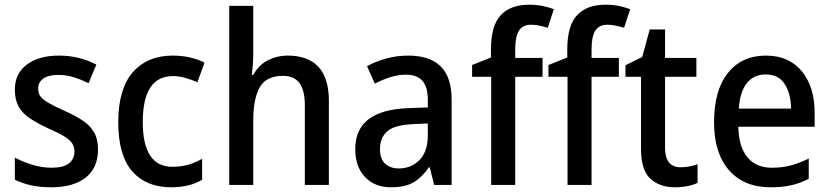

<svg xmlns="http://www.w3.org/2000/svg" viewBox="-20 -785 3522 815"><path d="M396 -151Q396 -72 343.5 -31Q291 10 198 10Q149 10 111.5 1.5Q74 -7 43 -22V-116Q74 -99 116 -86Q158 -73 199 -73Q249 -73 272.5 -91.5Q296 -110 296 -142Q296 -161 287 -175.5Q278 -190 254.5 -205Q231 -220 185 -240Q140 -261 108 -282Q76 -303 59.5 -332Q43 -361 43 -405Q43 -473 94 -511Q145 -549 230 -549Q274 -549 313 -539.5Q352 -530 389 -511L356 -432Q325 -447 293.5 -457Q262 -467 227 -467Q186 -467 164 -451.5Q142 -436 142 -409Q142 -389 152 -375.5Q162 -362 186.5 -348Q211 -334 255 -314Q298 -295 330 -274Q362 -253 379 -224Q396 -195 396 -151Z M706 10Q601 10 541.5 -57.5Q482 -125 482 -266Q482 -408 544 -478.5Q606 -549 712 -549Q754 -549 789 -540.5Q824 -532 848 -519L818 -436Q793 -447 766 -454.5Q739 -462 714 -462Q586 -462 586 -267Q586 -77 712 -77Q749 -77 779.5 -86Q810 -95 838 -111V-22Q785 10 706 10Z M1055 -557Q1055 -533 1053 -508.5Q1051 -484 1049 -467H1055Q1077 -508 1116 -528.5Q1155 -549 1202 -549Q1287 -549 1331.5 -501.5Q1376 -454 1376 -356V0H1274V-338Q1274 -401 1251.5 -432Q1229 -463 1181 -463Q1110 -463 1082.5 -414.5Q1055 -366 1055 -272V0H953V-760H1055Z M1713 -549Q1897 -549 1897 -364V0H1823L1804 -75H1801Q1770 -31 1734.5 -10.5Q1699 10 1640 10Q1571 10 1529.5 -33.5Q1488 -77 1488 -153Q1488 -318 1714 -326L1796 -329V-360Q1796 -417 1772.5 -442.5Q1749 -468 1705 -468Q1670 -468 1637 -457.5Q1604 -447 1571 -430L1538 -504Q1574 -524 1619 -536.5Q1664 -549 1713 -549ZM1733 -258Q1656 -255 1624.5 -228Q1593 -201 1593 -153Q1593 -110 1615 -90Q1637 -70 1673 -70Q1726 -70 1761 -106Q1796 -142 1796 -211V-261Z M2283 -459H2167V0H2065V-459H1984V-509L2064 -541V-575Q2064 -676 2105.5 -720.5Q2147 -765 2226 -765Q2258 -765 2284 -759.5Q2310 -754 2331 -746L2305 -667Q2289 -672 2271 -676Q2253 -680 2234 -680Q2199 -680 2183 -655Q2167 -630 2167 -575V-539H2283Z M2607 -459H2491V0H2389V-459H2308V-509L2388 -541V-575Q2388 -676 2429.5 -720.5Q2471 -765 2550 -765Q2582 -765 2608 -759.5Q2634 -754 2655 -746L2629 -667Q2613 -672 2595 -676Q2577 -680 2558 -680Q2523 -680 2507 -655Q2491 -630 2491 -575V-539H2607Z M2870 -75Q2888 -75 2907 -78.5Q2926 -82 2941 -88V-9Q2924 0 2898 5Q2872 10 2844 10Q2781 10 2741 -26Q2701 -62 2701 -154V-459H2635V-508L2706 -543L2738 -660H2803V-539H2936V-459H2803V-157Q2803 -75 2870 -75Z M3231 -549Q3329 -549 3383.5 -482.5Q3438 -416 3438 -307V-247H3114Q3116 -162 3152.5 -117.5Q3189 -73 3257 -73Q3301 -73 3337.5 -83Q3374 -93 3413 -112V-26Q3376 -7 3338 1.5Q3300 10 3251 10Q3138 10 3074.5 -62.5Q3011 -135 3011 -266Q3011 -402 3070 -475.5Q3129 -549 3231 -549ZM3230 -469Q3180 -469 3150.5 -432.5Q3121 -396 3116 -324H3338Q3337 -387 3311 -428Q3285 -469 3230 -469Z"/></svg>

Font: Noto Sans Sinhala SemiCondensed Medium
Style: Regular
Weight: 500
Width: 4
Designer: Jelle Bosma - Monotype Design Team
Foundry: Monotype Imaging Inc.
Version: Version 2.006; ttfautohint (v1.8.4.7-5d5b)